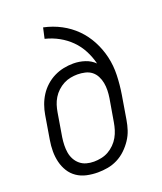

<svg xmlns="http://www.w3.org/2000/svg" viewBox="-138 -824 775 920"><g transform="rotate(-20 250.0 -363.5)"><path d="M202 8Q173 8 145.5 2Q118 -4 96 -19Q74 -34 60 -56.5Q46 -79 39.5 -105.5Q33 -132 33 -160.5Q33 -189 38 -218L58 -338Q62 -362 70.5 -386Q79 -410 93 -432Q107 -454 127 -472Q147 -490 170.5 -501.5Q194 -513 218.5 -518Q243 -523 268 -523Q299 -523 327.5 -513.5Q356 -504 376 -484Q367 -520 350 -552.5Q333 -585 307.5 -610.5Q282 -636 249.5 -654Q217 -672 180 -681L192 -735Q239 -725 279.5 -703.5Q320 -682 351.5 -650.5Q383 -619 404.5 -578.5Q426 -538 436.5 -493Q447 -448 445.5 -399.5Q444 -351 436 -302L416 -182Q412 -157 404 -132.5Q396 -108 381 -85.5Q366 -63 346 -44Q326 -25 302 -13Q278 -1 252.5 3.5Q227 8 202 8ZM202 -47Q220 -47 239.5 -51Q259 -55 276 -64.5Q293 -74 307.5 -88.5Q322 -103 331.5 -120Q341 -137 346.5 -155Q352 -173 355 -191L375 -308Q378 -327 378.5 -346.5Q379 -366 375.5 -384.5Q372 -403 363.5 -419.5Q355 -436 341 -447Q327 -458 308 -462.5Q289 -467 269 -467Q252 -467 233.5 -463.5Q215 -460 198 -451Q181 -442 166.5 -428.5Q152 -415 142 -398.5Q132 -382 126.5 -364.5Q121 -347 118 -329L98 -209Q95 -189 94.5 -169.5Q94 -150 97 -131.5Q100 -113 109 -96.5Q118 -80 132 -68.5Q146 -57 164 -52Q182 -47 202 -47Z"/></g></svg>

Font: Iosevka Curly Light
Style: Italic
Weight: 300
Italic angle: -9°
Monospace: yes
Designer: Belleve Invis
Foundry: Belleve Invis
Version: Version 22.1.2; ttfautohint (v1.8.4)